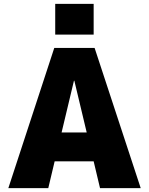

<svg xmlns="http://www.w3.org/2000/svg" viewBox="-20 -980 775 1000"><path d="M23.4 0 262.7 -730.5H472.7L712.9 0H501L467.8 -139.6H264.6L231.4 0ZM267.6 -799.8V-960H467.8V-799.8ZM300.8 -290H431.6L367.2 -559.6H365.2Z"/></svg>

Font: GenEi M Gothic v2 Black
Style: Regular
Weight: 900
Version: Version 2.0